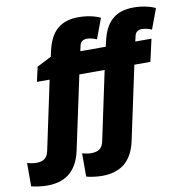

<svg xmlns="http://www.w3.org/2000/svg" viewBox="-205 -864 1170 1203"><g transform="rotate(-10 380.0 -262.5)"><path d="M-1 240C134 240 194 163 217 57L317 -411H478L385 27C376 69 353 88 305 88C287 88 266 84 248 79V227C271 234 314 240 349 240C484 240 544 163 567 57L667 -411H769L801 -553H698L706 -588C711 -611 728 -623 751 -623C772 -623 795 -617 814 -608L862 -737C828 -754 776 -765 724 -765C612 -765 546 -712 518 -587L510 -553H348L356 -588C361 -611 378 -623 401 -623C422 -623 445 -617 464 -608L512 -737C478 -754 426 -765 374 -765C262 -765 196 -712 168 -587L160 -551L68 -504L47 -411H128L35 27C26 69 3 88 -45 88C-63 88 -84 84 -102 79V227C-79 234 -36 240 -1 240Z"/></g></svg>

Font: Noto Sans Black
Style: Italic
Weight: 900
Italic angle: -12°
Designer: Monotype Design Team
Foundry: Monotype Imaging Inc.
Version: Version 2.013